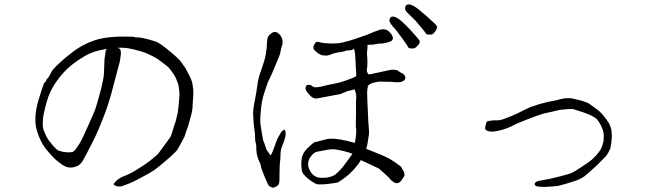

<svg xmlns="http://www.w3.org/2000/svg" viewBox="-20 -840 3040 871"><path d="M466 -618Q460 -618 454 -616Q405 -609 367 -587Q340 -572 312.5 -551Q285 -530 262 -503.5Q239 -477 221.5 -447.5Q204 -418 195 -388Q186 -360 178 -322Q174 -303 174 -284Q173 -268 176 -256Q179 -244 191 -220Q197 -207 219 -181Q231 -167 241 -159H242Q246 -156 255 -154Q264 -151 276 -150Q296 -148 298 -149Q310 -150 315 -154Q327 -166 341 -189Q350 -203 371 -250Q405 -325 411 -341Q420 -366 440 -442L449 -485Q452 -498 453 -544Q453 -574 457 -589V-590Q458 -595 459 -609Q460 -613 465 -617Q465 -618 466 -618ZM524 -563Q505 -493 493 -446Q479 -389 457 -328Q427 -250 410 -215Q392 -180 370 -137Q355 -110 354 -108Q347 -98 338 -91Q331 -86 317 -82Q304 -79 297 -80Q292 -80 284 -82Q271 -87 263 -92Q234 -113 223 -125Q188 -161 173 -187Q154 -220 144 -260Q139 -284 141 -317Q143 -339 147.5 -359Q152 -379 159 -400Q172 -443 173 -444Q175 -447 176 -451Q177 -455 178 -458Q179 -463 180 -464Q184 -465 187 -470Q187 -470 189 -474Q190 -479 193 -481Q196 -485 199 -488Q203 -494 205 -498L210 -507Q212 -511 214 -515Q221 -528 253 -557Q276 -578 298 -595Q328 -619 357 -634.5Q386 -650 415.5 -659Q445 -668 481.5 -671.5Q518 -675 546 -674Q589 -674 591 -672Q592 -670 600 -670H608Q627 -670 685 -652Q705 -646 758 -601Q790 -574 797 -565Q812 -545 822 -530Q824 -526 835 -505Q849 -480 853 -460Q858 -432 857 -413Q855 -382 854 -367Q854 -344 848 -321Q845 -308 838 -284Q834 -267 826 -248Q822 -236 820 -229Q819 -222 809 -205Q802 -193 796 -181Q787 -165 786 -163Q780 -153 751 -127Q703 -85 682 -70Q654 -51 599 -23Q579 -13 563 -6.5Q547 0 535 4Q522 8 507 4Q497 1 496 -5Q496 -8 506 -18Q515 -28 531 -36Q561 -48 564 -50Q585 -60 608 -75Q636 -92 657 -108Q693 -137 698 -143L750 -214Q756 -222 761 -240Q767 -260 769 -266Q775 -282 778 -293Q784 -321 785 -322Q786 -324 790 -359Q793 -392 794 -405Q795 -423 790 -451Q788 -463 777 -487Q773 -496 768 -503Q757 -519 757 -519L743 -536L704 -566Q686 -580 645 -598Q627 -606 590 -615Q556 -623 545 -623Q523 -624 513 -623Q523 -620 526 -616Q527 -613 528 -606Q529 -604 528 -592Z M1882 -726Q1863 -750 1848 -763Q1835 -775 1827.5 -783Q1820 -791 1818 -797Q1817 -804 1819 -811Q1821 -816 1826 -818Q1831 -821 1838 -820Q1847 -818 1858 -812Q1871 -804 1881 -796Q1896 -784 1915 -767Q1960 -727 1961.5 -722Q1963 -717 1961.5 -711Q1960 -705 1954 -697Q1948 -689 1943 -685.5Q1938 -682 1928 -683Q1916 -683 1914 -686Q1914 -688 1882 -726ZM1804 -667Q1778 -702 1774 -707Q1761 -720 1755 -729Q1749 -737 1747 -744Q1746 -750 1749 -757Q1751 -762 1756 -764Q1762 -766 1769 -764Q1777 -762 1787 -755Q1800 -746 1809 -737Q1824 -724 1841 -705Q1881 -661 1883 -656Q1885 -651 1883 -645Q1881 -639 1874 -632Q1867 -625 1862 -622Q1857 -619 1845.5 -620Q1834 -621 1832 -625Q1829 -633 1804 -667ZM1691 -145Q1712 -137 1735 -126Q1752 -118 1776 -101Q1799 -85 1801 -81Q1805 -73 1813 -59Q1814 -57 1815 -44Q1815 -42 1808 -32Q1799 -18 1795 -15Q1790 -10 1781 -9Q1775 -8 1767 -13Q1753 -22 1748 -30Q1744 -35 1723 -54Q1700 -75 1698 -76Q1619 -112 1618.5 -113Q1618 -114 1617 -114Q1603 -91 1602 -91Q1583 -67 1561 -47Q1533 -24 1514 -13Q1510 -11 1486 -8Q1468 -5 1449 -4Q1424 -3 1419 -4Q1411 -6 1394 -17Q1376 -30 1367 -39Q1355 -50 1351 -60Q1348 -68 1347 -89Q1346 -105 1349 -122Q1351 -135 1357 -145Q1364 -157 1373 -166Q1408 -200 1413 -196Q1413 -196 1459 -208Q1492 -216 1554 -201Q1587 -192 1589 -192Q1590 -192 1590 -192Q1600 -248 1594 -264Q1594 -266 1595 -321Q1595 -349 1595 -351Q1595 -368 1595 -382Q1596 -389 1596 -395Q1596 -402 1596 -407Q1596 -412 1593 -421Q1589 -437 1587 -435Q1582 -432 1563 -428Q1553 -426 1552 -426Q1550 -423 1546 -422Q1529 -417 1528 -414L1416 -393Q1411 -392 1401 -396Q1392 -400 1384.5 -409Q1377 -418 1371.5 -425Q1366 -432 1366 -439Q1366 -444 1368.5 -449.5Q1371 -455 1379 -455Q1382 -455 1384.5 -454.5Q1387 -454 1389 -454Q1392 -454 1397 -449Q1399 -447 1402.5 -445.5Q1406 -444 1411 -444Q1422 -444 1436 -447Q1454 -451 1465 -454L1514 -464Q1523 -466 1547 -474Q1563 -480 1577.5 -485.5Q1592 -491 1594.5 -494Q1597 -497 1596 -507Q1596 -512 1594 -538L1591 -593Q1590 -606 1586 -619Q1585 -619 1585 -619Q1577 -612 1576 -612Q1571 -614 1567 -612Q1564 -611 1560 -611Q1557 -610 1552 -611Q1545 -608 1538 -606Q1502 -601 1489 -596Q1469 -587 1458 -588L1446 -589Q1438 -589 1428 -595Q1415 -603 1406 -613Q1401 -619 1402 -628Q1402 -632 1407 -640Q1410 -646 1414 -649Q1417 -651 1422 -650Q1428 -650 1436 -647Q1449 -644 1458 -644Q1467 -644 1477 -643Q1494 -642 1516 -644Q1529 -645 1564 -655Q1591 -663 1630 -677L1647 -683Q1656 -688 1657 -687Q1657 -687 1675 -695Q1689 -700 1695 -702Q1705 -706 1708 -706Q1715 -708 1722 -707Q1731 -706 1736 -703Q1742 -700 1749.5 -692Q1757 -684 1759 -678Q1763 -673 1762 -666Q1762 -660 1758 -656Q1753 -652 1743 -649Q1735 -646 1717 -643Q1700 -643 1691 -641Q1682 -639 1668 -637Q1657 -638 1647 -636Q1647 -634 1647 -632Q1647 -627 1647 -622Q1647 -618 1646 -612Q1645 -607 1645 -603Q1644 -599 1645 -594Q1649 -549 1644 -523Q1643 -516 1648 -508Q1651 -501 1658 -503Q1662 -504 1664 -504Q1668 -505 1672 -506L1696 -511L1756 -524Q1779 -524 1784 -520Q1794 -512 1807 -506Q1812 -504 1814 -500Q1819 -492 1819 -490Q1819 -478 1809.5 -472.5Q1800 -467 1790 -467Q1765 -467 1764 -468Q1764 -469 1738 -469L1704 -470Q1698 -470 1684 -467Q1657 -462 1649 -450Q1647 -447 1648 -446Q1650 -444 1648 -441Q1647 -440 1646 -430Q1645 -414 1646 -401L1647 -371Q1650 -305 1651 -286Q1655 -244 1654 -233Q1653 -222 1647 -187Q1644 -172 1641 -165Q1666 -155 1691 -145ZM1579 -142Q1564 -149 1538 -155Q1506 -163 1487 -163Q1477 -163 1446 -157Q1416 -152 1410 -149Q1399 -143 1387 -126Q1382 -120 1379 -107Q1377 -97 1378 -89Q1379 -80 1384 -70Q1391 -56 1397 -50Q1409 -39 1419 -36Q1434 -32 1458 -34Q1477 -36 1492 -43Q1500 -46 1512 -58Q1527 -72 1537 -85Q1562 -118 1579 -142ZM1250 -104Q1250 -102 1249 -90Q1248 -79 1248 -60Q1248 -42 1248 -32Q1248 -22 1247 -14Q1246 -7 1243 -2Q1240 2 1233 6Q1224 12 1217 11Q1205 9 1197 -1Q1195 -4 1184 -30Q1180 -40 1174 -54.5Q1168 -69 1165 -80Q1163 -91 1160 -99L1153 -115Q1144 -136 1143 -160Q1143 -181 1141 -190H1140Q1137 -203 1137 -219Q1138 -228 1134 -253Q1131 -274 1131 -279Q1131 -283 1129 -308V-309Q1126 -337 1135 -378Q1144 -425 1148 -457Q1151 -485 1166 -525Q1183 -573 1186 -595Q1187 -601 1190 -624Q1191 -634 1191 -647Q1192 -667 1197 -675Q1202 -683 1214 -691Q1234 -703 1253 -678Q1268 -656 1258 -629Q1255 -620 1253 -609Q1252 -596 1243 -576Q1208 -491 1202 -481Q1196 -471 1191 -455Q1185 -439 1174 -403Q1168 -380 1165 -356Q1160 -313 1161 -280L1166 -247L1173 -207Q1173 -204 1179 -191Q1184 -176 1189 -161L1206 -137Q1209 -130 1223 -169Q1236 -207 1244 -221Q1252 -235 1256 -241Q1260 -246 1266.5 -250.5Q1273 -255 1275 -243Q1277 -231 1275 -222Q1273 -213 1270 -204Q1267 -194 1261 -181Q1254 -163 1253 -150Q1252 -109 1250 -104Z M2731 -298Q2742 -282 2744 -279Q2749 -269 2752 -256Q2755 -247 2755 -234Q2756 -224 2755 -213Q2755 -207 2753 -191Q2750 -170 2749 -167Q2741 -148 2731 -134Q2723 -125 2690 -92Q2684 -87 2651 -57Q2634 -42 2631 -40Q2613 -28 2599 -23Q2587 -18 2546 -6Q2516 3 2506 4Q2490 6 2452 8Q2439 8 2428 7Q2414 6 2412 4Q2403 -2 2406 -8Q2409 -15 2422 -19Q2424 -20 2454 -25Q2470 -28 2480 -30Q2511 -37 2525 -41Q2563 -51 2573.5 -55.5Q2584 -60 2619.5 -83.5Q2655 -107 2663 -114Q2687 -135 2703 -159Q2711 -172 2717 -196Q2719 -202 2719 -221Q2719 -235 2717 -243Q2715 -250 2710 -262Q2706 -272 2701 -280Q2692 -295 2687 -300Q2683 -304 2671 -311Q2659 -318 2648 -322Q2634 -328 2612 -335Q2584 -344 2580 -345Q2571 -346 2554 -345Q2533 -343 2516 -341Q2511 -340 2479 -332Q2440 -324 2440 -323Q2432 -321 2376 -300Q2347 -289 2324 -279Q2317 -276 2296 -265Q2290 -262 2276 -257Q2259 -251 2250 -249Q2238 -246 2227 -244Q2216 -243 2209 -243Q2196 -244 2190 -247Q2181 -251 2181 -257Q2180 -262 2185 -280Q2187 -287 2189 -288Q2193 -291 2201 -292Q2204 -293 2218 -294Q2227 -294 2234 -294Q2244 -295 2248 -295Q2265 -299 2278 -305Q2296 -311 2326 -325Q2333 -329 2360 -342Q2383 -353 2388 -355Q2389 -355 2407 -361Q2417 -364 2428 -368Q2446 -373 2451 -374Q2451 -374 2475 -380Q2486 -381 2500.5 -384.5Q2515 -388 2526 -391Q2539 -394 2548.5 -394.5Q2558 -395 2573 -394Q2580 -393 2595 -389Q2609 -386 2619 -383Q2641 -376 2645 -374Q2655 -369 2670 -357Q2674 -354 2688 -344Q2701 -335 2714 -320Q2717 -317 2731 -298Z"/></svg>

Font: ToneOZ-Tsuipita-TC
Style: Tsuipita-TC
Weight: 400
Designer: :Jeffrey Xuan (Chih-Lin Hsuan)  :
Foundry: jeffreyx@gmail.com, cjkFonts.io
Version: Version 0.24071